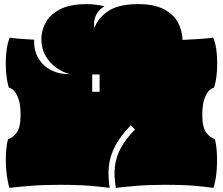

<svg xmlns="http://www.w3.org/2000/svg" viewBox="-20 -896 1083 933"><path d="M26 17Q16 -15 11.5 -59Q7 -103 9 -147Q11 -191 19 -220Q42 -226 61 -251.5Q80 -277 80 -337Q80 -388 69.5 -416.5Q59 -445 46 -457Q33 -469 23 -470Q13 -503 9.5 -548.5Q6 -594 10.5 -639Q15 -684 27 -713Q54 -709 84 -707Q114 -705 146 -703Q144 -650 167.5 -611.5Q191 -573 231.5 -553.5Q272 -534 319 -536Q261 -551 221 -597Q181 -643 181 -707Q181 -747 201.5 -785.5Q222 -824 270.5 -850Q319 -876 401 -876Q426 -876 447.5 -873Q469 -870 487 -866Q454 -844 443.5 -815Q433 -786 439 -760Q455 -807 505 -841.5Q555 -876 651 -876Q729 -876 776 -851.5Q823 -827 844.5 -787Q866 -747 867 -702Q910 -704 947.5 -706.5Q985 -709 1016 -713Q1029 -684 1033 -639Q1037 -594 1034 -548.5Q1031 -503 1020 -470Q1011 -469 997.5 -457Q984 -445 973.5 -416.5Q963 -388 963 -337Q963 -277 982.5 -251.5Q1002 -226 1024 -220Q1032 -191 1034 -147Q1036 -103 1032 -59Q1028 -15 1017 17Q993 14 964 10.5Q935 7 892 4.5Q849 2 783 2Q704 2 644 7Q584 12 543 17Q533 -41 538.5 -88Q544 -135 568 -178.5Q592 -222 636 -267L615 -287Q565 -235 539.5 -186Q514 -137 509 -87.5Q504 -38 513 17Q488 14 457.5 10.5Q427 7 382.5 4.5Q338 2 271 2Q189 2 128 7Q67 12 26 17ZM428 -450H464V-534H428Z"/></svg>

Font: Oi
Style: Regular
Weight: 400
Designer: Kostas Bartsokas, Mohamad Dakak
Foundry: Foundry5
Version: Version 4.000